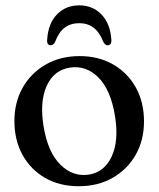

<svg xmlns="http://www.w3.org/2000/svg" viewBox="-20 -668 578 700"><path d="M270.5 -463.5Q339.5 -463.5 392.5 -433Q445.5 -402.5 475.2 -349Q505 -295.5 505 -225.5Q505 -157 474.8 -103.8Q444.5 -50.5 390.8 -19.8Q337 11 267 11Q197.5 11 144.8 -19.2Q92 -49.5 62.2 -103.2Q32.5 -157 32.5 -227Q32.5 -295 62.8 -348.5Q93 -402 146.8 -432.8Q200.5 -463.5 270.5 -463.5ZM304.5 -31.5Q361 -40.5 387.5 -98.2Q414 -156 399 -246.5Q383.5 -340.5 338.8 -385.5Q294 -430.5 234.5 -421.5Q176.5 -412.5 150.2 -354.8Q124 -297 139 -206.5Q154.5 -113 200 -67.8Q245.5 -22.5 304.5 -31.5ZM269 -583.5Q238 -583.5 216.2 -567.5Q194.5 -551.5 181 -515.5Q175 -503 165.5 -503Q150 -503 152 -523.5Q155.5 -582 187.5 -615.2Q219.5 -648.5 269 -648.5Q318 -648.5 350 -615.2Q382 -582 386 -523.5Q387.5 -503 372 -503Q363 -503 356.5 -515.5Q331 -583.5 269 -583.5Z"/></svg>

Font: Fraunces 72pt Soft
Style: Regular
Weight: 400
Version: Version 1.000;[b76b70a41]